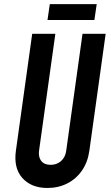

<svg xmlns="http://www.w3.org/2000/svg" viewBox="-20 -918 552 954"><path d="M505 -750 424 -169Q416 -112 387.2 -70.5Q358.5 -29 314.2 -6.5Q270 16 215.5 16Q135.5 16 91.2 -33.5Q47 -83 59 -169L140 -750H255L174 -169Q170 -137.5 185 -118.2Q200 -99 231.5 -99Q262.5 -99 283.8 -118.2Q305 -137.5 309 -169L390 -750ZM227.5 -897.5H460.5L449 -818.5H216Z"/></svg>

Font: Mohave Light SemiBold
Style: Italic
Weight: 600
Italic angle: -8°
Version: Version 2.003